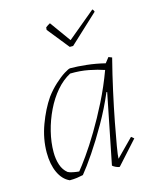

<svg xmlns="http://www.w3.org/2000/svg" viewBox="-105 -747 657 824"><g transform="rotate(-15 223.0 -334.5)"><path d="M102 7Q71 -7 54 -44Q37 -81 37 -133Q37 -194 59.5 -255Q82 -316 113 -361Q133 -388 157 -410Q181 -432 201 -444.5Q221 -457 228 -457Q259 -457 300 -452.5Q341 -448 381 -438L399 -461L414 -455Q396 -385 380.5 -314.5Q365 -244 353.5 -184Q342 -124 335 -82.5Q328 -41 328 -28L404 -105L416 -95L324 7Q318 7 308 2.5Q298 -2 293 -7L355 -317L352 -318Q324 -252 288.5 -190Q253 -128 219.5 -78.5Q186 -29 162 0Q149 3 134.5 5Q120 7 102 7ZM151 -19Q166 -37 193 -75Q220 -113 251.5 -165.5Q283 -218 314.5 -280.5Q346 -343 371 -411Q342 -421 304 -428.5Q266 -436 222 -435Q188 -417 159.5 -384Q131 -351 110 -307.5Q89 -264 77.5 -217.5Q66 -171 66 -127Q66 -96 74.5 -70.5Q83 -45 102 -30Q109 -26 123.5 -23Q138 -20 151 -19ZM250 -546 173 -642 174 -653Q184 -661 194 -666L261 -573L385 -676Q387 -675 389.5 -671Q392 -667 392 -664L265 -546Z"/></g></svg>

Font: Labrada ExtraLight
Style: Italic
Weight: 200
Italic angle: -7°
Designer: Mercedes Jáuregui
Foundry: Omnibus-Type Team
Version: Version 1.000; ttfautohint (v1.8.4.7-5d5b)